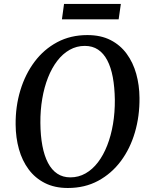

<svg xmlns="http://www.w3.org/2000/svg" viewBox="-20 -928 748 958"><path d="M318.5 10Q252.5 10 203.8 -14.8Q155 -39.5 122.8 -83Q90.5 -126.5 74.5 -183.8Q58.5 -241 58 -306Q57 -396.5 81.5 -477.2Q106 -558 152.5 -620Q199 -682 265.5 -717.5Q332 -753 416 -753Q483 -753 531.8 -728Q580.5 -703 612.2 -659.5Q644 -616 659.8 -559.5Q675.5 -503 676 -440Q677 -349 653.2 -267.8Q629.5 -186.5 583 -124.2Q536.5 -62 470 -26Q403.5 10 318.5 10ZM331 -43Q372 -43 406.8 -62.8Q441.5 -82.5 468.8 -118.2Q496 -154 515 -202.5Q534 -251 543.8 -309Q553.5 -367 553 -430.5Q552 -493 542.8 -542.8Q533.5 -592.5 515.2 -627.2Q497 -662 469.2 -680.5Q441.5 -699 403 -699Q362.5 -699 327.8 -679.5Q293 -660 265.8 -624.5Q238.5 -589 219.5 -540.8Q200.5 -492.5 190.8 -435.2Q181 -378 181.5 -314.5Q182 -251 191.5 -200.8Q201 -150.5 219.5 -115.2Q238 -80 265.8 -61.5Q293.5 -43 331 -43ZM299.5 -908.5H583L572 -831.5H289Z"/></svg>

Font: Merriweather Medium
Style: Italic
Weight: 500
Italic angle: -7.8°
Version: Version 2.101